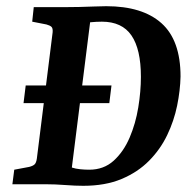

<svg xmlns="http://www.w3.org/2000/svg" viewBox="-20 -595 626 620"><path d="M249 5Q223 5 190.5 2.5Q158 0 129 0H20L26 -47L74 -56Q86 -59 91.5 -64Q97 -69 99 -83L150 -491Q151 -504 146 -508.5Q141 -513 130 -516L84 -525L89 -572H195Q212 -572 236 -572.5Q260 -573 283.5 -574Q307 -575 323 -575Q440 -575 501.5 -520Q563 -465 563 -348Q562 -303 552 -254Q542 -205 520 -159Q498 -113 461.5 -76Q425 -39 372.5 -17Q320 5 249 5ZM56 -262 63 -319H340L333 -262ZM268 -47Q315 -47 347 -76Q379 -105 398.5 -150.5Q418 -196 426.5 -248Q435 -300 435 -347Q435 -436 404.5 -480.5Q374 -525 309 -525Q301 -525 290.5 -524.5Q280 -524 271 -523L212 -54Q224 -50 239 -48.5Q254 -47 268 -47Z"/></svg>

Font: Rasa SemiBold
Style: Italic
Weight: 600
Italic angle: -7.10001°
Designer: Anna Giedrys (Yrsa+Rasa design), David Brezina (Yrsa art-direction, Rasa art-direction, design)
Foundry: Rosetta Type Foundry
Version: Version 2.004